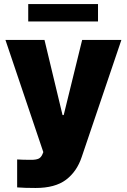

<svg xmlns="http://www.w3.org/2000/svg" viewBox="-20 -727 625 946"><path d="M64.5 196.3V58.6Q89.8 60.5 133.8 60.5Q156.2 60.5 169.2 55.2Q182.1 49.8 189.5 32.2L193.4 22.5L6.8 -530.3H199.2L288.1 -160.2H293.9L384.8 -530.3H578.1L382.8 45.9Q358.9 118.2 305.2 158.7Q251.5 199.2 155.3 199.2Q101.1 199.2 64.5 196.3ZM462.9 -621.1H119.1V-707H462.9Z"/></svg>

Font: Pretendard GOV Black
Style: Regular
Weight: 900
Designer: Base glyphs from Inter by Rasmus Andersson; Hangeul glyphs from Noto Sans CJK(Source Han Sans) by Jang Soo-young and Kan
Foundry: Kil Hyung-jin
Version: Version 1.309